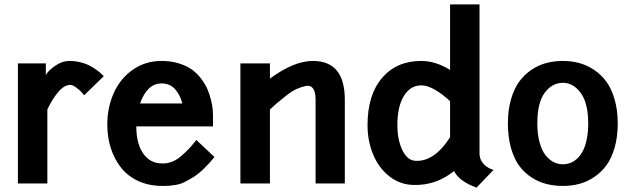

<svg xmlns="http://www.w3.org/2000/svg" viewBox="-20 -840 2901 879"><path d="M62 -549.8H189.9V-496.1Q199.2 -515.6 231.7 -538.3Q264.2 -561 298.8 -561Q325.7 -561 351.8 -554Q377.9 -546.9 395.8 -536.6Q413.6 -526.4 427.5 -515.9Q441.4 -505.4 448.2 -498L455.1 -491.2L365.2 -403.8Q361.3 -409.2 354.5 -417Q347.7 -424.8 330.6 -438Q313.5 -451.2 301.8 -451.2Q273.4 -451.2 246.1 -418.2Q218.8 -385.3 196.8 -338.9V0H62Z M471.2 -269Q471.2 -348.6 501.2 -415Q531.2 -481.4 588.6 -521.2Q646 -561 719.2 -561Q763.7 -561 800.5 -549.3Q837.4 -537.6 861.3 -519.5Q885.3 -501.5 903.3 -476.6Q921.4 -451.7 930.9 -428.7Q940.4 -405.8 946.3 -381.1Q952.1 -356.4 953.6 -341.6Q955.1 -326.7 955.1 -314.9V-261.2H604Q604 -183.6 635.3 -137.7Q666.5 -91.8 723.1 -91.8Q734.4 -91.8 740.5 -92.3Q746.6 -92.8 763.2 -98.1Q779.8 -103.5 794.4 -113.8Q809.1 -124 832 -146Q855 -168 878.9 -199.2L961.9 -121.1Q936 -89.4 910.9 -65.4Q885.7 -41.5 862.8 -27.6Q839.8 -13.7 822 -5.1Q804.2 3.4 783.9 6.6Q763.7 9.8 753.7 10.5Q743.7 11.2 727.5 11.2Q726.6 11.2 726.1 11.2Q725.6 11.2 724.6 11.2Q723.6 11.2 723.1 11.2Q662.1 11.2 613.3 -11.2Q564.5 -33.7 533.9 -72.8Q503.4 -111.8 487.3 -161.9Q471.2 -211.9 471.2 -269ZM719.2 -458Q653.8 -458 621.1 -366.2H814.9Q804.7 -405.3 781.7 -431.6Q758.8 -458 719.2 -458Z M1215.8 0H1080.6V-549.8H1215.8V-480Q1324.7 -561 1412.6 -561Q1558.6 -561 1558.6 -383.8V0H1424.8V-383.8Q1424.8 -419.4 1412.8 -435.3Q1400.9 -451.2 1379.2 -446.3Q1357.4 -441.4 1336.4 -431.9Q1315.4 -422.4 1287.6 -400.1Q1259.8 -377.9 1246.3 -366.5Q1232.9 -355 1215.8 -338.9Z M1877.4 6.8Q1814 6.8 1764.2 -31.5Q1714.4 -69.8 1688.5 -132.1Q1662.6 -194.3 1662.6 -267.1Q1662.6 -405.3 1729 -483.2Q1795.4 -561 1908.7 -561Q1974.1 -561 2040.5 -520V-819.8H2175.3V-139.2Q2175.8 -138.7 2175.3 -136Q2174.8 -133.3 2176 -127.7Q2177.2 -122.1 2178.7 -115.7Q2180.2 -109.4 2185.1 -101.6Q2189.9 -93.8 2196.3 -86.9Q2202.6 -80.1 2213.9 -73.2Q2225.1 -66.4 2239.3 -62L2161.6 19Q2081.5 -10.3 2058.6 -57.1Q1978.5 8.3 1877.4 6.8ZM1879.4 -104Q1967.3 -97.2 2040.5 -211.9V-377Q1961.4 -449.2 1908.7 -449.2Q1858.9 -449.2 1829.1 -400.9Q1799.3 -352.5 1799.3 -267.1Q1799.3 -200.7 1821.5 -153.8Q1843.8 -106.9 1879.4 -104Z M2305.2 -274.9Q2305.2 -335.9 2319.3 -385Q2333.5 -434.1 2357.2 -466.6Q2380.9 -499 2413.6 -520.8Q2446.3 -542.5 2481.9 -551.8Q2517.6 -561 2557.1 -561Q2596.2 -561 2631.6 -551.5Q2667 -542 2699.7 -520.3Q2732.4 -498.5 2756.1 -466.1Q2779.8 -433.6 2793.9 -384.5Q2808.1 -335.4 2808.1 -274.9Q2808.1 -213.4 2793.9 -164.3Q2779.8 -115.2 2756.1 -83Q2732.4 -50.8 2699.7 -29.1Q2667 -7.3 2631.6 2Q2596.2 11.2 2557.1 11.2Q2517.6 11.2 2482.2 2.4Q2446.8 -6.3 2413.8 -27.6Q2380.9 -48.8 2357.2 -80.8Q2333.5 -112.8 2319.3 -162.6Q2305.2 -212.4 2305.2 -274.9ZM2672.9 -274.9Q2672.9 -367.2 2638.9 -414.1Q2605 -460.9 2557.1 -460.9Q2507.8 -460.9 2473.9 -415.5Q2439.9 -370.1 2439.9 -274.9Q2439.9 -226.6 2450 -189.2Q2460 -151.9 2476.8 -130.4Q2493.7 -108.9 2513.9 -98.4Q2534.2 -87.9 2557.1 -87.9Q2574.7 -87.9 2591.1 -94Q2607.4 -100.1 2622.6 -114.3Q2637.7 -128.4 2648.7 -149.4Q2659.7 -170.4 2666.3 -202.6Q2672.9 -234.9 2672.9 -274.9Z"/></svg>

Font: Junction Bold
Style: Bold
Weight: 700
Designer: Caroline Hadilaksono
Foundry: Caroline Hadilaksono
Version: Version 001.001